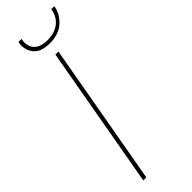

<svg xmlns="http://www.w3.org/2000/svg" viewBox="-288 -881 894 894"><g transform="rotate(-45 159.0 -433.5)"><path d="M37 0 162 -704H182L57 0ZM317 -863Q310 -822 275 -790.5Q240 -759 181 -759Q122 -759 98 -790.5Q74 -822 81 -863L82 -867H102Q94 -824 116 -800.5Q138 -777 184 -777Q231 -777 261 -800.5Q291 -824 298 -867H318Z"/></g></svg>

Font: Poppins Thin
Style: Italic
Weight: 250
Italic angle: -10°
Designer: Ninad Kale (Devanagari), Jonny Pinhorn (Latin)
Foundry: Indian Type Foundry
Version: Version 3.200;PS 1.000;hotconv 16.6.54;makeotf.lib2.5.65590